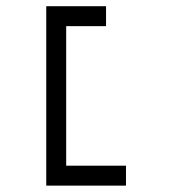

<svg xmlns="http://www.w3.org/2000/svg" viewBox="-20 -582 540 602"><path d="M375 0V-62.5H187.5V-500H312.5V-562.5H125V0Z"/></svg>

Font: Unifont
Style: Regular
Weight: 500
Version: Version 15.1.04